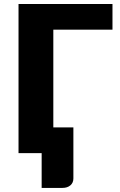

<svg xmlns="http://www.w3.org/2000/svg" viewBox="-20 -748 586 938"><path d="M240.5 -603V-125.5H338.5V124Q338.5 145 323.8 157.5Q309 170 285.5 170H183.5V0H70.5V-728.5H529.5V-603Z"/></svg>

Font: Lato 2
Style: Regular
Weight: 900
Designer: Lukasz Dziedzic with Adam Twardoch and Botio Nikoltchev
Foundry: tyPoland Lukasz Dziedzic
Version: Version 2.015; 2015-08-06; http://www.latofonts.com/